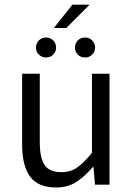

<svg xmlns="http://www.w3.org/2000/svg" viewBox="-20 -807 582 839"><path d="M225.1 12.2Q146 12.2 111.3 -35.4Q76.7 -83 76.7 -175.8V-484.9H153.8V-186.5Q153.8 -117.2 174.8 -85.9Q195.8 -54.7 247.6 -54.7Q288.1 -54.7 317.1 -75Q346.2 -95.2 381.8 -139.2V-484.9H458.5V0H395L388.7 -76.7H385.3Q351.6 -37.1 314.5 -12.5Q277.3 12.2 225.1 12.2ZM215.3 -684.6 296.4 -786.6H371.6L269.5 -684.6ZM181.6 -555.7Q162.6 -555.7 149.9 -568.4Q137.2 -581.1 137.2 -599.1Q137.2 -617.7 149.9 -630.4Q162.6 -643.1 181.6 -643.1Q200.2 -643.1 212.6 -630.4Q225.1 -617.7 225.1 -599.1Q225.1 -581.1 212.6 -568.4Q200.2 -555.7 181.6 -555.7ZM351.6 -555.7Q332.5 -555.7 320.1 -568.4Q307.6 -581.1 307.6 -599.1Q307.6 -617.7 320.1 -630.4Q332.5 -643.1 351.6 -643.1Q370.1 -643.1 382.8 -630.4Q395.5 -617.7 395.5 -599.1Q395.5 -581.1 382.8 -568.4Q370.1 -555.7 351.6 -555.7Z"/></svg>

Font: Varta Light
Style: Regular
Weight: 400
Version: Version 1.004